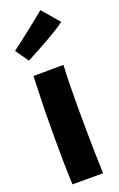

<svg xmlns="http://www.w3.org/2000/svg" viewBox="-181 -908 639 1027"><g transform="rotate(-20 138.5 -394.5)"><path d="M41 73Q38 11 37 -59.5Q36 -130 36 -202Q36 -294 38 -382Q40 -470 43 -543L214 -544Q211 -497 210 -429.5Q209 -362 209 -288Q209 -215 210 -144Q211 -73 212.5 -16Q214 41 215 73ZM48.3 -628.4 -3.7 -702.9Q18.9 -719.5 47.8 -741.6Q76.7 -763.6 106.1 -787.2Q135.5 -810.7 160 -830.3Q184.5 -849.9 198.2 -861.6L281.5 -764.6Q265.8 -751.9 237.4 -734.2Q209 -716.6 174.7 -697Q140.4 -677.4 107.1 -659.8Q73.7 -642.1 48.3 -628.4Z"/></g></svg>

Font: Mochiy Pop P One
Style: Regular
Weight: 400
Designer: FONTDASU
Foundry: FONTDASU / Google Inc. / Adobe
Version: Version 2.000